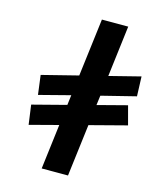

<svg xmlns="http://www.w3.org/2000/svg" viewBox="-126 -948 854 1036"><g transform="rotate(15 301.5 -430.0)"><path d="M354 0 390 -291 597 -345 569 -450 404 -407 411 -461 603 -509 599 -619 425 -575 460 -860H313L273 -537L71 -486L85 -378L259 -423L252 -367L63 -318L78 -209L238 -251L207 0Z"/></g></svg>

Font: Ny Stormning
Style: HfKr
Weight: 700
Designer: Robert Jablonski, Mew Too
Foundry: Cannot Into Space Fonts
Version: Version 0.90